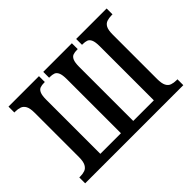

<svg xmlns="http://www.w3.org/2000/svg" viewBox="-111 -742 949 949"><g transform="rotate(-45 363.0 -268.0)"><path d="M20 0V-41H27Q45 -41 59 -46Q73 -51 81.5 -66.5Q90 -82 90 -113V-423Q90 -455 81.5 -470Q73 -485 59 -490Q45 -495 27 -495H20V-536H233V-495H228Q212 -495 200.5 -491Q189 -487 182.5 -472.5Q176 -458 176 -428V-50H320V-428Q320 -458 313.5 -472.5Q307 -487 295.5 -491Q284 -495 268 -495H263V-536H463V-495H458Q442 -495 430.5 -491Q419 -487 412.5 -472.5Q406 -458 406 -428V-50H550V-428Q550 -458 543.5 -472.5Q537 -487 525.5 -491Q514 -495 498 -495H493V-536H706V-495H699Q681 -495 666.5 -490Q652 -485 644 -470Q636 -455 636 -423V-113Q636 -82 644 -66.5Q652 -51 666.5 -46Q681 -41 699 -41H706V0Z"/></g></svg>

Font: Noto Serif ExtraCondensed
Style: Regular
Weight: 400
Width: 2
Designer: Monotype Design Team
Foundry: Monotype Imaging Inc.
Version: Version 2.013